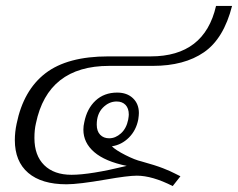

<svg xmlns="http://www.w3.org/2000/svg" viewBox="-20 -611 802 647"><path d="M441 -19Q411 -19 337 -6Q245 10 204 10Q120 10 75 -28.5Q30 -67 30 -139Q30 -166 36 -194Q59 -307 133 -364Q207 -421 345 -421H488Q669 -421 708 -591H762Q734 -481 667.5 -435Q601 -389 495 -389H348Q141 -389 101 -195Q96 -174 96 -146Q96 -87 129 -54.5Q162 -22 221 -22Q284 -22 407 -52Q334 -67 297.5 -98.5Q261 -130 261 -174Q261 -187 264 -199Q273 -245 302 -272Q331 -299 375 -299Q408 -299 428 -280Q448 -261 448 -230Q448 -223 446 -209Q439 -172 414.5 -147.5Q390 -123 357 -118Q370 -105 402.5 -88.5Q435 -72 457 -67Q504 -54 529.5 -44Q555 -34 569 -26.5Q583 -19 588 -17L562 16Q493 -19 441 -19ZM412 -208Q414 -220 414 -225Q414 -246 403 -257.5Q392 -269 373 -269Q347 -269 326.5 -248Q306 -227 306 -191Q306 -169 317.5 -157Q329 -145 348 -145Q369 -145 387.5 -161.5Q406 -178 412 -208Z"/></svg>

Font: Trirong Light
Style: Italic
Weight: 300
Italic angle: -12°
Designer: Katatrad Team
Foundry: CadsonDemak
Version: Version 1.001